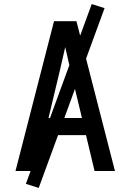

<svg xmlns="http://www.w3.org/2000/svg" viewBox="-20 -839 640 942"><path d="M56 0 245 -735H355L544 0H444L402 -176H198L156 0ZM382 -260 327 -490Q320 -519 313.5 -548.5Q307 -578 300 -608Q293 -578 286.5 -548.5Q280 -519 273 -490L218 -260ZM170 83 107 63 430 -819 493 -799Z"/></svg>

Font: Iosevka SS04 Medium Extended
Style: Regular
Weight: 500
Width: 7
Monospace: yes
Designer: Belleve Invis
Foundry: Belleve Invis
Version: Version 19.0.0; ttfautohint (v1.8.4)